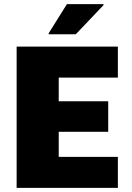

<svg xmlns="http://www.w3.org/2000/svg" viewBox="-20 -915 644 935"><path d="M61 0V-688H554V-537H266V-422H507V-273H266V-151H554V0ZM217 -748V-753L306 -895H484V-890L349 -748Z"/></svg>

Font: Saira ExtraBold
Style: Regular
Weight: 800
Designer: Hector Gatti with collaboration of the Omnibus-Type team
Foundry: Omnibus-Type
Version: Version 1.100; ttfautohint (v1.8.3)